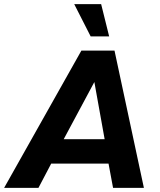

<svg xmlns="http://www.w3.org/2000/svg" viewBox="-49 -914 776 934"><path d="M-29 0 347 -668H508L651 0H501L479 -118H200L138 0ZM261 -237H460L410 -515ZM392 -737 312 -894H443L482 -737Z"/></svg>

Font: Gantari
Style: Bold Italic
Weight: 700
Italic angle: -10°
Designer: Anugrah Pasau
Foundry: Lafontype
Version: Version 1.000; ttfautohint (v1.8.4.7-5d5b)